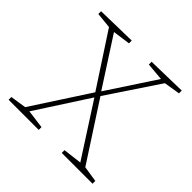

<svg xmlns="http://www.w3.org/2000/svg" viewBox="-173 -863 1032 1032"><g transform="rotate(45 343.5 -346.5)"><path d="M360 -363 573 -35 663 -21V0H429V-21L536 -34L342 -335L148 -35L254 -21V0H25V-21L116 -35L326 -358L130 -658L40 -667V-688L268 -693V-672L168 -658L345 -384L525 -658L424 -667V-688L648 -693V-672L556 -657Z"/></g></svg>

Font: Bitter Pro ExtraLight
Style: Regular
Weight: 275
Designer: Sol Matas, and Bitter project Authors
Foundry: Sol Matas
Version: Version 1.010